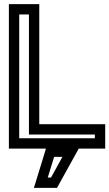

<svg xmlns="http://www.w3.org/2000/svg" viewBox="-20 -694 529 929"><path d="M439 -25H73V-624H120V-68V-43H145H439V-25ZM202 25 200 33 154 183 144 215H178H242H256L263 202L346 52L361 25H464H489V0V-68V-93H464H170V-649V-674H145H48H23V-649V0V25H48H202ZM282 65 227 165H211L242 65H282Z"/></svg>

Font: Gamestation DisplayOutline
Style: Regular
Weight: 400
Designer: Jonas Hecksher
Foundry: Jonas Hecksher, Playtypeª, e-types AS
Version: Version 1.003